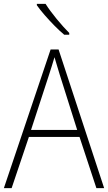

<svg xmlns="http://www.w3.org/2000/svg" viewBox="-20 -970 557 990"><path d="M477 0 390 -264H129L40 0H0L241 -715H282L517 0ZM288 -585Q282 -605 275 -628Q268 -651 261 -675Q254 -652 247 -629Q240 -606 233 -585L140 -300H378ZM215 -950Q237 -915 272 -872.5Q307 -830 337 -800V-791H311Q287 -811 260.5 -838Q234 -865 210 -892.5Q186 -920 170 -943V-950Z"/></svg>

Font: Noto Sans Tamil SemiCondensed ExtraLight
Style: Regular
Weight: 200
Width: 4
Designer: Jelle Bosma - Monotype Design Team
Foundry: Monotype Imaging Inc.
Version: Version 2.004; ttfautohint (v1.8.4.7-5d5b)